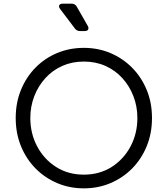

<svg xmlns="http://www.w3.org/2000/svg" viewBox="-20 -1019 918 1051"><path d="M439 12Q361 12 293.5 -16.5Q226 -45 175 -96.5Q124 -148 95 -218.5Q66 -289 66 -373Q66 -457 95 -527.5Q124 -598 175 -649.5Q226 -701 293.5 -729Q361 -757 439 -757Q517 -757 584.5 -728.5Q652 -700 703 -648.5Q754 -597 783 -527Q812 -457 812 -373Q812 -289 783 -218.5Q754 -148 703 -96.5Q652 -45 584.5 -16.5Q517 12 439 12ZM439 -63Q525 -63 591 -105Q657 -147 694.5 -217.5Q732 -288 732 -373Q732 -436 710.5 -492Q689 -548 650 -591Q611 -634 557.5 -658Q504 -682 439 -682Q374 -682 320.5 -658Q267 -634 228 -591Q189 -548 167.5 -492Q146 -436 146 -373Q146 -288 183.5 -217.5Q221 -147 287 -105Q353 -63 439 -63ZM419 -849Q400 -849 390 -863L309 -970Q300 -982 304.5 -990.5Q309 -999 324 -999H371Q391 -999 400 -983L460 -878Q467 -866 462.5 -857.5Q458 -849 444 -849Z"/></svg>

Font: Pitagon Sans Text
Style: Regular
Weight: 400
Designer: Travis Tran
Foundry: Pitagon
Version: Version 1.001; ttfautohint (v1.8.4.7-5d5b);gftools[0.9.26]